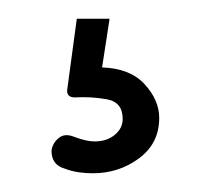

<svg xmlns="http://www.w3.org/2000/svg" viewBox="-20 -35 230 205"><path d="M97 -15 89 37Q119 38 134.5 55Q150 72 150 91Q150 118 128.5 134Q107 150 79 150Q72 150 64.5 149Q57 148 49 145Q35 141 35 126Q36 118 42.5 112.5Q49 107 59 111Q72 116 81 116Q94 116 102.5 109Q111 102 111 92Q111 74 94 71Q77 68 60 69Q50 69 52 59L62 -15Z"/></svg>

Font: Dongle Light
Style: Regular
Weight: 300
Designer: Yanghee Ryu
Foundry: Yanghee Ryu
Version: Version 2.000